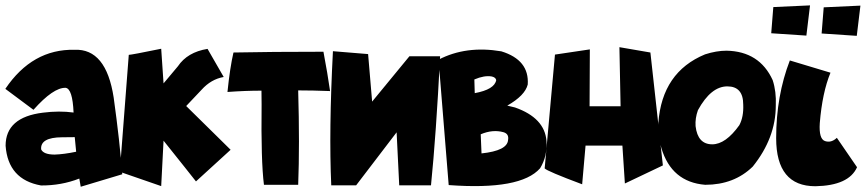

<svg xmlns="http://www.w3.org/2000/svg" viewBox="-21 -694 3247 720"><path d="M258.3 -507.3Q377 -512.7 405.3 -328.1Q428.2 -163.1 437.5 -40.5L281.7 6.3L276.4 -24.4Q209 2 132.8 1.5Q9.3 -20.5 0 -147.5Q0 -254.4 140.1 -271.5Q200.7 -279.3 254.9 -272Q251 -361.3 225.1 -364.7Q179.2 -366.2 104.5 -282.2L-1 -360.8Q100.1 -510.7 258.3 -507.3ZM133.3 -133.8Q142.1 -114.7 183.1 -114.3Q217.3 -115.2 264.6 -125L259.3 -179.7L211.4 -179.2Q129.4 -178.7 133.3 -133.8Z M757.3 -510.7 817.9 -405.3Q770.5 -397 734.9 -357.4L677.2 -296.4L805.2 -170.4L843.8 -132.3L713.9 -13.7L671.4 -67.4L592.3 -166.5L583.5 3.9L428.2 -49.8L461.9 -488.3Q471.7 -488.3 583.5 -511.2L592.3 -381.3L646 -445.3Q681.6 -498.5 757.3 -510.7Z M1191.9 -500Q1207.5 -417.5 1216.8 -352.5Q1151.4 -355 1097.2 -355Q1103 -150.4 1097.2 -1H968.8Q957.5 -90.3 960 -302.2L959.5 -354Q898.4 -354 832 -349.1Q841.3 -440.4 854.5 -497.1Q996.1 -500 1191.9 -500Z M1227.5 -502 1359.4 -491.2 1374.5 -313 1514.2 -482.9H1629.4Q1614.3 -187 1595.2 1H1476.1L1466.3 -197.8L1314.5 1H1221.2Q1211.9 -203.1 1227.5 -502Z M1858.9 -501.5Q1964.4 -469.2 1958 -377Q1947.8 -335.9 1881.3 -297.9L1910.2 -291Q2021.5 -252 2028.3 -165.5Q2032.2 -108.4 2004.4 -63Q1931.6 20 1661.6 0L1623.5 -470.2Q1726.6 -523.9 1858.9 -501.5ZM1757.8 -396 1759.3 -344.7Q1833.5 -358.4 1839.8 -393.6Q1837.9 -403.8 1823.2 -407.2Q1795.4 -412.1 1757.8 -396ZM1784.7 -118.7Q1881.8 -128.9 1884.3 -169.4Q1888.2 -191.9 1867.2 -198.2Q1826.7 -209.5 1781.7 -190.4Z M2301.8 -517.1 2418 -497.1 2464.8 -73.7 2322.3 -5.9 2313 -147.9H2174.8L2162.1 -2.9Q2030.3 -52.2 2021.5 -62.5L2060.1 -489.3L2190.9 -508.8L2189.9 -295.4H2306.2Z M2703.6 -503.9Q2827.1 -501.5 2876.5 -393.6Q2890.6 -350.6 2888.2 -298.3Q2888.2 -176.8 2801.8 -69.3Q2731.9 -1 2623.5 -1Q2497.1 -11.2 2459 -139.2Q2447.3 -180.7 2447.8 -233.4Q2461.9 -423.8 2623 -490.2Q2665.5 -503.9 2703.6 -503.9ZM2587.4 -221.2Q2595.2 -152.8 2649.9 -152.8Q2700.2 -152.8 2751.5 -224.6Q2768.1 -255.9 2766.1 -301.8Q2766.1 -370.1 2706.5 -370.1Q2645 -370.1 2596.2 -280.8Q2585.4 -250.5 2587.4 -221.2Z M3093.3 -421.4Q3062.5 -346.7 3053.2 -232.4Q3049.3 -172.9 3072.8 -165Q3096.2 -157.2 3117.2 -177.2L3192.9 -66.9Q3162.1 2 3036.6 4.4Q2889.6 4.4 2889.6 -175.8Q2889.6 -334.5 2940.9 -467.3ZM2878.9 -667.5 3016.6 -673.8 3002.9 -560.5 2871.1 -569.3ZM3067.9 -666.5 3205.6 -672.9 3191.9 -559.6 3060.1 -568.4Z"/></svg>

Font: Lapsus Pro (theguybrush.com)
Style: Bold
Weight: 700
Designer: Jose Roses
Version: Version 1.00 February 9, 2018, initial release